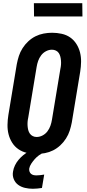

<svg xmlns="http://www.w3.org/2000/svg" viewBox="-20 -946 540 1190"><path d="M206 8Q176 8 147 1.5Q118 -5 94.5 -21Q71 -37 55.5 -61.5Q40 -86 33 -114Q26 -142 26.5 -172.5Q27 -203 32 -234L84 -548Q89 -574 97 -599Q105 -624 120 -647.5Q135 -671 155.5 -690Q176 -709 200 -721Q224 -733 250.5 -738Q277 -743 303 -743Q333 -743 362.5 -736.5Q392 -730 415 -714Q438 -698 453.5 -673.5Q469 -649 476 -621Q483 -593 482.5 -562.5Q482 -532 477 -501L425 -187Q420 -161 412 -136Q404 -111 389 -87.5Q374 -64 353.5 -45Q333 -26 309 -14Q285 -2 258.5 3Q232 8 206 8ZM207 -97Q226 -97 244 -106.5Q262 -116 274 -132Q286 -148 292.5 -166.5Q299 -185 302 -204L354 -518Q357 -531 358 -544Q359 -557 358 -570Q357 -583 354 -595Q351 -607 344.5 -617Q338 -627 326.5 -632.5Q315 -638 302 -638Q283 -638 265 -628.5Q247 -619 235 -603Q223 -587 216.5 -568.5Q210 -550 207 -531L155 -217Q152 -204 151 -191Q150 -178 151 -165Q152 -152 155 -140Q158 -128 165 -118Q172 -108 183 -102.5Q194 -97 207 -97ZM184 224Q159 224 135 218.5Q111 213 92.5 199.5Q74 186 65 163.5Q56 141 61 116Q64 97 73 78.5Q82 60 95.5 44Q109 28 125 15Q141 2 159 -8H253L252 0Q236 6 221.5 16.5Q207 27 195.5 40Q184 53 174 68Q164 83 161 99Q160 109 163 117.5Q166 126 172.5 131.5Q179 137 187.5 139Q196 141 206 141Q218 141 230 139.5Q242 138 254 136L240 219Q226 221 212 222.5Q198 224 184 224ZM191 -844 190 -926H490L491 -844Z"/></svg>

Font: Iosevka Extrabold Oblique
Style: Regular
Weight: 800
Italic angle: -9°
Monospace: yes
Designer: Belleve Invis
Foundry: Belleve Invis
Version: Version 32.5.0; ttfautohint (v1.8.4)